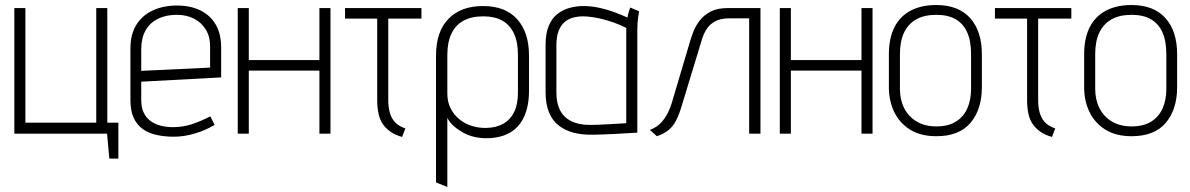

<svg xmlns="http://www.w3.org/2000/svg" viewBox="-20 -532 4735 764"><path d="M407 -500H363V-44H81V-500H37V0H406L415 99H451V-44H407Z M542 -134V-207L860 -224V-342Q860 -398 838 -435Q816 -472 776.5 -491Q737 -510 684 -510Q631 -510 589 -491Q547 -472 523 -434Q499 -396 499 -339V-134Q499 -92 511.5 -64Q524 -36 547.5 -19Q571 -2 603 5Q635 12 672 12Q712 12 754.5 -0.5Q797 -13 834 -35L817 -69Q778 -49 742.5 -37.5Q707 -26 668 -26Q642 -26 619 -32Q596 -38 579 -50.5Q562 -63 552 -83.5Q542 -104 542 -134ZM816 -347V-263L542 -250V-336Q542 -380 559 -410.5Q576 -441 608 -457Q640 -473 683 -473Q722 -473 751.5 -458Q781 -443 798.5 -415Q816 -387 816 -347Z M1251 -293H970V-500H926V0H970V-251H1251V0H1295V-500H1251Z M1525 -133V-458H1657V-500H1353V-458H1481V-133Q1481 -104 1486 -80.5Q1491 -57 1502.5 -39.5Q1514 -22 1533 -8.5Q1552 5 1580 13L1593 -21Q1566 -30 1551.5 -46Q1537 -62 1531 -84Q1525 -106 1525 -133Z M2085 -171V-311Q2085 -403 2038 -455.5Q1991 -508 1902 -508Q1814 -508 1764.5 -457Q1715 -406 1715 -311V194L1760 212V-63Q1769 -45 1785.5 -30.5Q1802 -16 1822.5 -4.5Q1843 7 1866.5 12.5Q1890 18 1914 18Q1970 18 2008 -3.5Q2046 -25 2065.5 -67.5Q2085 -110 2085 -171ZM2041 -313V-164Q2041 -118 2026.5 -87.5Q2012 -57 1984 -40.5Q1956 -24 1916 -23Q1887 -22 1859 -30.5Q1831 -39 1809 -56.5Q1787 -74 1773.5 -100Q1760 -126 1760 -160V-313Q1760 -363 1776 -397.5Q1792 -432 1824 -449.5Q1856 -467 1904 -467Q1948 -467 1978.5 -450Q2009 -433 2025 -399Q2041 -365 2041 -313Z M2523 -487 2488 -502Q2484 -493 2480.5 -479.5Q2477 -466 2477 -462Q2449 -475 2419.5 -485.5Q2390 -496 2360 -502Q2330 -508 2302 -508Q2273 -508 2246 -500.5Q2219 -493 2197.5 -476Q2176 -459 2163.5 -429Q2151 -399 2151 -354V-165Q2151 -118 2164.5 -85Q2178 -52 2204 -32Q2230 -12 2264.5 -3.5Q2299 5 2340 4Q2356 4 2379 3Q2402 2 2426 1Q2450 0 2470.5 -1.5Q2491 -3 2504 -3.5Q2517 -4 2516 -4V-411Q2516 -442 2519.5 -464.5Q2523 -487 2523 -487ZM2194 -163V-351Q2194 -387 2203 -409.5Q2212 -432 2227 -444.5Q2242 -457 2261 -462Q2280 -467 2299 -467Q2316 -467 2336.5 -464Q2357 -461 2379 -455.5Q2401 -450 2424.5 -441.5Q2448 -433 2472 -421V-42Q2472 -42 2459.5 -41Q2447 -40 2426 -39Q2405 -38 2379 -36.5Q2353 -35 2326 -35Q2283 -35 2253 -50Q2223 -65 2208.5 -93.5Q2194 -122 2194 -163Z M2877 -500Q2835 -500 2808 -486Q2781 -472 2764.5 -450.5Q2748 -429 2739.5 -407Q2731 -385 2726 -368L2653 -122Q2649 -108 2639.5 -87Q2630 -66 2612.5 -46Q2595 -26 2566 -15L2594 10Q2623 0 2641 -15Q2659 -30 2671 -54Q2683 -78 2693 -112L2774 -378Q2781 -400 2793 -418Q2805 -436 2826.5 -447.5Q2848 -459 2881 -459H2961V0H3006V-500Z M3408 -293H3127V-500H3083V0H3127V-251H3408V0H3452V-500H3408Z M3887 -185V-316Q3887 -408 3840.5 -460Q3794 -512 3705 -512Q3646 -512 3603.5 -489.5Q3561 -467 3539 -423.5Q3517 -380 3517 -316V-185Q3517 -131 3538 -87Q3559 -43 3601 -16.5Q3643 10 3706 10Q3797 10 3842 -43.5Q3887 -97 3887 -185ZM3844 -317V-178Q3844 -134 3829 -100.5Q3814 -67 3783.5 -48Q3753 -29 3706 -29Q3660 -29 3627.5 -48.5Q3595 -68 3578 -101.5Q3561 -135 3561 -178V-317Q3561 -368 3577.5 -402.5Q3594 -437 3626 -455Q3658 -473 3706 -473Q3752 -473 3782.5 -455.5Q3813 -438 3828.5 -403.5Q3844 -369 3844 -317Z M4111 -133V-458H4243V-500H3939V-458H4067V-133Q4067 -104 4072 -80.5Q4077 -57 4088.5 -39.5Q4100 -22 4119 -8.5Q4138 5 4166 13L4179 -21Q4152 -30 4137.5 -46Q4123 -62 4117 -84Q4111 -106 4111 -133Z M4664 -185V-316Q4664 -408 4617.5 -460Q4571 -512 4482 -512Q4423 -512 4380.5 -489.5Q4338 -467 4316 -423.5Q4294 -380 4294 -316V-185Q4294 -131 4315 -87Q4336 -43 4378 -16.5Q4420 10 4483 10Q4574 10 4619 -43.5Q4664 -97 4664 -185ZM4621 -317V-178Q4621 -134 4606 -100.5Q4591 -67 4560.5 -48Q4530 -29 4483 -29Q4437 -29 4404.5 -48.5Q4372 -68 4355 -101.5Q4338 -135 4338 -178V-317Q4338 -368 4354.5 -402.5Q4371 -437 4403 -455Q4435 -473 4483 -473Q4529 -473 4559.5 -455.5Q4590 -438 4605.5 -403.5Q4621 -369 4621 -317Z"/></svg>

Font: Advent Pro Light
Style: Regular
Weight: 300
Version: Version 3.000